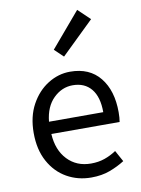

<svg xmlns="http://www.w3.org/2000/svg" viewBox="-96 -937 746 1014"><g transform="rotate(-10 277.0 -429.5)"><path d="M311 13Q239 13 180 -20.5Q121 -54 86 -118Q51 -182 51 -271Q51 -359 86 -423Q121 -487 177 -522Q233 -557 296 -557Q400 -557 456 -487.5Q512 -418 512 -302Q512 -287 511 -273.5Q510 -260 508 -250H142Q147 -163 196 -111.5Q245 -60 322 -60Q362 -60 395 -71.5Q428 -83 458 -103L491 -43Q455 -20 411 -3.5Q367 13 311 13ZM141 -316H432Q432 -398 396.5 -441Q361 -484 297 -484Q239 -484 194 -440Q149 -396 141 -316ZM279 -641 232 -686 390 -872 454 -811Z"/></g></svg>

Font: Source Han Sans SC
Style: Regular
Weight: 400
Designer: Ryoko NISHIZUKA 西塚涼子 (kana, bopomofo & ideographs); Paul D. Hunt (Latin, Greek & Cyrillic); Sandoll Communications 산돌커뮤니
Foundry: Adobe
Version: Version 2.002;hotconv 1.0.116;makeotfexe 2.5.65601; ttfautoh